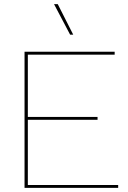

<svg xmlns="http://www.w3.org/2000/svg" viewBox="-20 -911 623 931"><path d="M320 -743 242 -891H260L335 -743ZM553 -14V0H99V-660H536V-646H115V-344H453V-330H115V-14Z"/></svg>

Font: Work Sans Hairline
Style: Regular
Weight: 400
Designer: Wei Huang
Foundry: Wei Huang
Version: Version 1.032